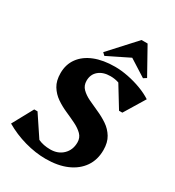

<svg xmlns="http://www.w3.org/2000/svg" viewBox="-235 -1065 1105 1210"><g transform="rotate(30 318.0 -459.5)"><path d="M285 16Q211 16 132.5 -6Q54 -28 -14 -68L68 -218H92L192 -68Q230 -50 281 -50Q337 -50 372.5 -84.5Q408 -119 408 -174Q408 -208 385.5 -230.5Q363 -253 327.5 -270.5Q292 -288 252 -305.5Q212 -323 177 -347Q142 -371 119.5 -407.5Q97 -444 97 -500Q97 -563 131 -609.5Q165 -656 227.5 -681Q290 -706 376 -706Q421 -706 471.5 -696Q522 -686 568.5 -668.5Q615 -651 650 -628L559 -478H535L442 -630Q413 -640 380 -640Q327 -640 295 -613Q263 -586 263 -540Q263 -505 285.5 -482.5Q308 -460 343 -443Q378 -426 418 -408.5Q458 -391 493.5 -367Q529 -343 551.5 -306Q574 -269 574 -214Q574 -143 538.5 -91.5Q503 -40 438.5 -12Q374 16 285 16ZM282 -731 264 -748 435 -935H479L585 -745L563 -731L440 -809Z"/></g></svg>

Font: Platypi
Style: Bold Italic
Weight: 700
Italic angle: -13°
Designer: David Sargent
Foundry: Bolt Cutter Type
Version: Version 1.200; ttfautohint (v1.8.4.7-5d5b)